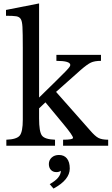

<svg xmlns="http://www.w3.org/2000/svg" viewBox="-20 -850 656 1120"><path d="M348 0V-35Q406 -35 406 -46Q405 -60 351 -125L245 -253L208 -218V-159Q208 -82 224.5 -59.5Q241 -37 301 -35V0H17V-35Q77 -37 95 -59Q113 -81 113 -152V-571Q113 -659 111 -693Q109 -727 101 -739Q93 -752 75 -755Q57 -758 15 -758V-792L208 -830V-281L301 -372Q378 -447 385 -459Q390 -466 390 -471Q390 -495 309 -495V-530H569V-495Q532 -495 510.5 -485Q489 -475 451 -442L307 -314L505 -90Q534 -56 554 -45.5Q574 -35 611 -35V0ZM292 250 270 224Q335 188 335 146Q325 154 309 154Q289 154 277 141Q265 128 265 107Q265 84 281.5 69Q298 54 324 54Q354 54 370.5 74.5Q387 95 387 133Q387 199 292 250Z"/></svg>

Font: Libre Baskerville
Style: Regular
Weight: 400
Designer: Pablo Impallari, Rodrigo Fuenzalida
Foundry: Pablo Impallari, Rodrigo Fuenzalida
Version: Version 1.000